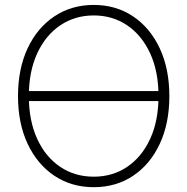

<svg xmlns="http://www.w3.org/2000/svg" viewBox="-20 -757 767 786"><path d="M635.7 -384.3V-343.3H86.9V-384.3ZM363.8 9.3Q272.5 9.3 202.4 -37.6Q132.3 -84.5 93 -168.5Q53.7 -252.4 53.7 -363.3Q53.7 -475.1 93 -559.1Q132.3 -643.1 202.4 -689.9Q272.5 -736.8 363.8 -736.8Q455.1 -736.8 524.9 -689.9Q594.7 -643.1 634 -559.1Q673.3 -475.1 673.3 -363.3Q673.3 -252 634 -168Q594.7 -84 524.9 -37.4Q455.1 9.3 363.8 9.3ZM363.8 -33.7Q440.9 -33.7 500.7 -74Q560.5 -114.3 594.7 -188.5Q628.9 -262.7 628.9 -363.3Q628.9 -464.4 594.7 -538.6Q560.5 -612.8 500.7 -653.3Q440.9 -693.8 363.8 -693.8Q287.1 -693.8 227.1 -653.6Q167 -613.3 132.6 -539.1Q98.1 -464.8 98.1 -363.3Q98.1 -263.2 132.1 -189Q166 -114.7 226.1 -74.2Q286.1 -33.7 363.8 -33.7Z"/></svg>

Font: Inter 24pt ExtraLight
Style: Regular
Weight: 250
Designer: Rasmus Andersson
Foundry: rsms
Version: Version 4.001;git-66647c0bb